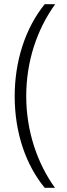

<svg xmlns="http://www.w3.org/2000/svg" viewBox="-20 -737 317 915"><path d="M50 -278C50 -103 104 50 193 158H242C159 44 105 -111 105 -278C105 -443 155 -595 243 -717H193C100 -602 50 -445 50 -278Z"/></svg>

Font: Noto Sans UI Condensed Light
Style: Regular
Weight: 300
Width: 3
Designer: Monotype Design Team
Foundry: Monotype Imaging Inc.
Version: Version 1.901